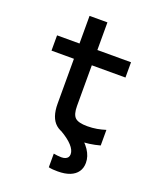

<svg xmlns="http://www.w3.org/2000/svg" viewBox="-163 -791 926 1110"><g transform="rotate(20 300.0 -236.0)"><path d="M327 218Q311 218 297.5 217Q284 216 271 213V129Q282 131 294 132.5Q306 134 319 134Q333 134 343 130Q353 126 358.5 118.5Q364 111 364 99Q364 74 339 46.5Q314 19 267 -8L365 -35Q414 1 439 38.5Q464 76 464 116Q464 148 448 171Q432 194 401.5 206Q371 218 327 218ZM376 10Q278 10 235.5 -27Q193 -64 193 -150V-426H55V-520H193V-690H303V-520H510V-426H303V-176Q303 -124 323 -105Q343 -86 398 -86Q430 -86 457.5 -91Q485 -96 510 -104V-8Q477 1 444.5 5.5Q412 10 376 10Z"/></g></svg>

Font: M PLUS Code Latin Expanded Medium
Style: Regular
Weight: 500
Width: 7
Designer: Coji Morishita
Foundry: UNDERFOREST DESIGN
Version: Version 1.002; ttfautohint (v1.8.3)